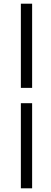

<svg xmlns="http://www.w3.org/2000/svg" viewBox="-20 -770 277 1040"><path d="M93 -294V-750H154V-294ZM93 250V-211H154V250Z"/></svg>

Font: Source Sans 3 ExtraLight Medium
Style: Italic
Weight: 500
Italic angle: -11°
Version: Version 3.052;hotconv 1.1.0;makeotfexe 2.6.0